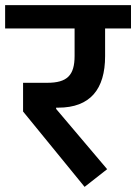

<svg xmlns="http://www.w3.org/2000/svg" viewBox="-40 -718 531 749"><path d="M290 11 378 -58 179 -293V-298H187C312 -298 370 -370 370 -499V-607H471V-698H-20V-607H251V-500C251 -424 222 -395 144 -395H50V-283Z"/></svg>

Font: IBM Plex Devanagari Medium
Style: Regular
Weight: 600
Designer: Mike Abbink, Paul van der Laan, Pieter van Rosmalen, Erin McLaughlin
Foundry: Bold Monday
Version: Version 1.0